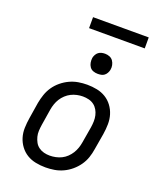

<svg xmlns="http://www.w3.org/2000/svg" viewBox="-164 -1010 929 1118"><g transform="rotate(20 300.0 -450.5)"><path d="M254 8Q223 8 193 2Q163 -4 138.5 -19Q114 -34 96.5 -57.5Q79 -81 70.5 -109Q62 -137 63 -168Q64 -199 69 -230L85 -330Q90 -357 99 -383.5Q108 -410 124 -433.5Q140 -457 163 -476Q186 -495 212 -507Q238 -519 265 -523.5Q292 -528 319 -528Q350 -528 380 -522Q410 -516 434.5 -501Q459 -486 476.5 -462.5Q494 -439 502.5 -411Q511 -383 510.5 -352Q510 -321 505 -290L488 -190Q484 -163 475 -136.5Q466 -110 449.5 -86.5Q433 -63 410.5 -44Q388 -25 362 -13Q336 -1 308.5 3.5Q281 8 254 8ZM254 -65Q272 -65 291 -69Q310 -73 327 -81.5Q344 -90 358 -103.5Q372 -117 382 -133Q392 -149 398 -166.5Q404 -184 407 -202L424 -302Q427 -321 427.5 -340Q428 -359 424 -376.5Q420 -394 411 -409.5Q402 -425 388 -435.5Q374 -446 356 -450.5Q338 -455 319 -455Q301 -455 282.5 -451Q264 -447 247 -438.5Q230 -430 215.5 -416.5Q201 -403 191 -387Q181 -371 175 -353.5Q169 -336 166 -318L150 -218Q147 -199 146 -180Q145 -161 149.5 -143.5Q154 -126 162.5 -110.5Q171 -95 185.5 -84.5Q200 -74 217.5 -69.5Q235 -65 254 -65ZM354 -608Q339 -608 325.5 -613Q312 -618 304 -629.5Q296 -641 293.5 -655.5Q291 -670 293 -685Q295 -695 300.5 -705Q306 -715 314.5 -721.5Q323 -728 333.5 -730.5Q344 -733 355 -733Q370 -733 383.5 -727.5Q397 -722 405 -710.5Q413 -699 416 -684.5Q419 -670 416 -655Q414 -645 408.5 -635Q403 -625 394.5 -618.5Q386 -612 375.5 -610Q365 -608 354 -608ZM216 -841V-909H561V-841Z"/></g></svg>

Font: Iosevka Etoile
Style: Italic
Weight: 400
Italic angle: -9°
Designer: Belleve Invis
Foundry: Belleve Invis
Version: Version 22.1.2; ttfautohint (v1.8.4)